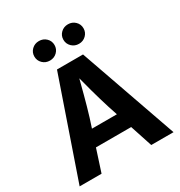

<svg xmlns="http://www.w3.org/2000/svg" viewBox="-214 -1093 1164 1241"><g transform="rotate(-30 367.5 -472.5)"><path d="M17.6 0 268.6 -727.5H462.9L718.3 0H552.2L436.5 -352.1Q415 -420.4 393.3 -499Q371.6 -577.6 347.2 -672.9H382.3Q357.9 -577.6 336.9 -498.5Q315.9 -419.4 295.4 -352.1L181.2 0ZM175.3 -165.5V-283.2H560.5V-165.5ZM475.6 -799.8Q443.8 -799.8 422.1 -821Q400.4 -842.3 400.4 -872.6Q400.4 -903.3 422.1 -924.3Q443.8 -945.3 475.6 -945.3Q506.8 -945.3 528.6 -924.3Q550.3 -903.3 550.3 -872.6Q550.3 -842.3 528.6 -821Q506.8 -799.8 475.6 -799.8ZM258.8 -799.8Q227.1 -799.8 205.3 -821Q183.6 -842.3 183.6 -872.6Q183.6 -903.3 205.3 -924.3Q227.1 -945.3 258.8 -945.3Q290.5 -945.3 312.3 -924.3Q334 -903.3 334 -872.6Q334 -842.3 312.3 -821Q290.5 -799.8 258.8 -799.8Z"/></g></svg>

Font: Inter 20pt
Style: Bold
Weight: 700
Version: Version 4.001;git-66647c0bb